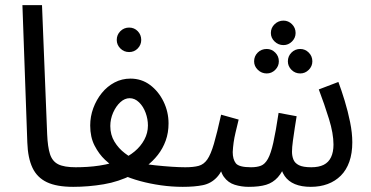

<svg xmlns="http://www.w3.org/2000/svg" viewBox="-20 -720 1441 745"><path d="M264 5Q200 5 162 -13Q124 -31 106 -69Q88 -107 86 -167L67 -700H143L163 -199Q165 -150 174 -122Q183 -94 206 -82.5Q229 -71 274 -71Q295 -71 304.5 -61.5Q314 -52 314 -35Q314 -19 302.5 -7Q291 5 264 5Z M481 -518Q461 -518 447 -532Q433 -546 433 -565Q433 -585 447 -599Q461 -613 481 -613Q501 -613 514.5 -599Q528 -585 528 -565Q528 -546 514.5 -532Q501 -518 481 -518Z M264 5 273 -71Q296 -71 319.5 -72.5Q343 -74 366 -77.5Q389 -81 410 -86.5Q431 -92 449 -100Q479 -113 502.5 -132.5Q526 -152 540 -178Q554 -204 554 -233Q554 -258 545 -282.5Q536 -307 519.5 -323Q503 -339 483 -339Q464 -339 447 -323.5Q430 -308 419 -283Q408 -258 408 -231Q408 -197 424 -170.5Q440 -144 464.5 -125.5Q489 -107 514 -95L431 -64Q411 -78 387.5 -100Q364 -122 347 -155Q330 -188 330 -233Q330 -268 342 -300.5Q354 -333 375 -359Q396 -385 424.5 -400Q453 -415 486 -415Q529 -415 562 -390.5Q595 -366 614.5 -326Q634 -286 634 -241Q634 -205 623 -174.5Q612 -144 592.5 -119Q573 -94 547 -74.5Q521 -55 491 -40Q466 -28 439 -19Q412 -10 382.5 -5Q353 0 323 2.5Q293 5 264 5ZM689 5Q647 5 604.5 -1Q562 -7 523.5 -17.5Q485 -28 455 -42L523 -87Q550 -82 583 -78.5Q616 -75 646.5 -73Q677 -71 699 -71Q720 -71 729.5 -61.5Q739 -52 739 -35Q739 -19 727.5 -7Q716 5 689 5Z M1080 -545Q1060 -545 1045.5 -559Q1031 -573 1031 -592Q1031 -612 1045.5 -626Q1060 -640 1080 -640Q1099 -640 1113 -626Q1127 -612 1127 -592Q1127 -573 1113 -559Q1099 -545 1080 -545ZM1015 -435Q995 -435 980.5 -449Q966 -463 966 -482Q966 -502 980 -516Q994 -530 1015 -530Q1034 -530 1048 -516Q1062 -502 1062 -482Q1062 -463 1048 -449Q1034 -435 1015 -435ZM1145 -435Q1125 -435 1111 -449Q1097 -463 1097 -482Q1097 -502 1111 -516Q1125 -530 1145 -530Q1164 -530 1178 -516Q1192 -502 1192 -482Q1192 -463 1178 -449Q1164 -435 1145 -435Z M689 5 699 -71Q731 -71 751 -76.5Q771 -82 784.5 -101.5Q798 -121 810 -162Q822 -203 838 -275L906 -256Q899 -227 894 -206Q889 -185 886.5 -167Q884 -149 883 -130Q883 -102 895 -86.5Q907 -71 954 -71Q977 -71 992.5 -77Q1008 -83 1019.5 -103.5Q1031 -124 1040.5 -166.5Q1050 -209 1061 -282L1131 -269Q1128 -251 1124 -225Q1120 -199 1116.5 -173.5Q1113 -148 1113 -131Q1113 -115 1118.5 -101Q1124 -87 1140 -79Q1156 -71 1188 -71Q1217 -71 1236 -80.5Q1255 -90 1264.5 -110Q1274 -130 1274 -159Q1274 -202 1256.5 -258.5Q1239 -315 1217 -373L1293 -402Q1305 -370 1317.5 -329Q1330 -288 1338.5 -246Q1347 -204 1347 -168Q1347 -125 1335.5 -92.5Q1324 -60 1302.5 -38.5Q1281 -17 1251.5 -6Q1222 5 1186 5Q1150 5 1124.5 -5.5Q1099 -16 1084.5 -37Q1070 -58 1065 -93H1092Q1077 -53 1058 -32Q1039 -11 1012.5 -3Q986 5 945 5Q917 5 891 -3Q865 -11 848.5 -34Q832 -57 831 -101L861 -107Q844 -56 821.5 -32Q799 -8 767 -1.5Q735 5 689 5Z"/></svg>

Font: Noto Sans Arabic Condensed
Style: Regular
Weight: 400
Width: 3
Designer: Monotype Design Team, Nadine Chahine, Nizar Qandah and Khaled Hosny
Foundry: Monotype Imaging Inc.
Version: Version 2.012